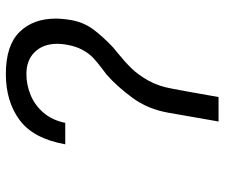

<svg xmlns="http://www.w3.org/2000/svg" viewBox="-74 -674 749 640"><g transform="rotate(-90 300.0 -354.5)"><path d="M373 -709Q468 -709 512.8 -663.5Q557.5 -618 557.5 -543Q557.5 -520 552.5 -491Q545.5 -451 523.2 -420Q501 -389 461.5 -351.5Q454 -345 445 -338Q413.5 -312.5 392 -290.5Q370.5 -268.5 351.2 -234.5Q332 -200.5 324 -155L316 -112.5L296 0H214.5L244 -168.5Q256 -236 293.5 -287Q331 -338 370 -372.5L388.5 -386.5Q412.5 -404.5 427 -418.2Q441.5 -432 453.2 -453.5Q465 -475 470.5 -506Q473.5 -522.5 473.5 -537Q473.5 -584.5 446.2 -612.5Q419 -640.5 373 -640.5Q336.5 -640.5 302.2 -626.2Q268 -612 243.2 -582.8Q218.5 -553.5 210 -511H138.5Q157.5 -617.5 219.5 -663.2Q281.5 -709 373 -709Z"/></g></svg>

Font: JuliaMono Light
Style: Italic
Weight: 300
Italic angle: -9°
Monospace: yes
Designer: cormullion
Foundry: corm
Version: Version 0.054; ttfautohint (v1.8.4)